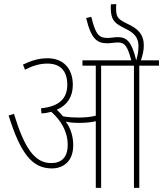

<svg xmlns="http://www.w3.org/2000/svg" viewBox="-20 -916 795 936"><path d="M337 -208C337 -250 325 -290 301 -323C321 -318 345 -317 368 -317C393 -317 422 -319 447 -325V0H473V-596H633V0H659V-596H755V-622H667C676 -649 681 -670 681 -695C681 -745 656 -771 617 -792L589 -806C552 -825 546 -837 546 -877C546 -884 546 -890 547 -896L521 -895C520 -890 520 -884 520 -878C520 -824 536 -805 573 -786L607 -768C642 -748 655 -725 655 -691C655 -665 651 -645 644 -622C622 -713 598 -735 554 -735C538 -735 520 -731 504 -731C458 -731 445 -754 425 -834L400 -828C425 -723 455 -705 504 -705C521 -705 536 -709 556 -709C589 -709 602 -689 620 -622H382V-596H447V-352C420 -345 390 -343 363 -343C341 -343 314 -344 287 -349C278 -360 268 -371 257 -381C308 -403 335 -445 335 -502C335 -584 287 -632 212 -632C169 -632 133 -621 92 -601L102 -576C140 -596 174 -606 211 -606C276 -606 308 -568 308 -503C308 -437 270 -397 180 -388L182 -363C200 -364 216 -367 230 -371C276 -330 310 -276 310 -210C310 -146 277 -121 230 -121C150 -121 100 -191 48 -361L22 -353C82 -161 140 -95 233 -95C286 -95 337 -127 337 -208Z"/></svg>

Font: Noto Sans Condensed Thin
Style: Regular
Weight: 100
Width: 3
Designer: Monotype Design Team
Foundry: Monotype Imaging Inc.
Version: Version 2.013